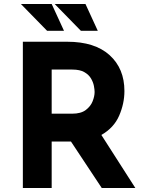

<svg xmlns="http://www.w3.org/2000/svg" viewBox="-20 -946 726 966"><path d="M318 -736Q457 -736 531.5 -668.5Q606 -601 606 -488Q606 -425 579.5 -364Q553 -303 490 -267L661 0H492L337 -234H240V0H95V-736ZM343 -374Q387 -374 411.5 -392.5Q436 -411 446 -436.5Q456 -462 456 -483Q456 -495 452.5 -513.5Q449 -532 438 -551Q427 -570 404.5 -583Q382 -596 344 -596H240V-374ZM85 -926H240L302 -791H217ZM255 -926H410L472 -791H387Z"/></svg>

Font: Synthetic
Style: Bold
Weight: 700
Designer: Santiago Orozco
Foundry: Typemade
Version: Version 2.000; ttfautohint (v1.8.4.7-5d5b)